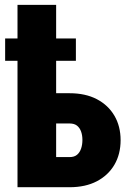

<svg xmlns="http://www.w3.org/2000/svg" viewBox="-20 -783 540 803"><path d="M150.4 -393.1H271Q337.4 -393.1 385 -368.2Q432.6 -343.3 458.5 -299.1Q484.4 -254.9 484.4 -196.8Q484.4 -138.2 458.5 -94Q432.6 -49.8 385 -24.9Q337.4 0 271 0H53.2V-762.7H214.8V-126H271Q290.5 -126 302 -135.5Q313.5 -145 319.1 -161.4Q324.7 -177.7 324.7 -197.8Q324.7 -217.3 319.1 -232.9Q313.5 -248.5 302 -257.6Q290.5 -266.6 271 -266.6H150.4ZM297.4 -622.1V-528.8H1.5V-622.1Z"/></svg>

Font: Roboto Condensed Black
Style: Regular
Weight: 900
Designer: Christian Robertson
Foundry: Google
Version: Version 3.008; 2023